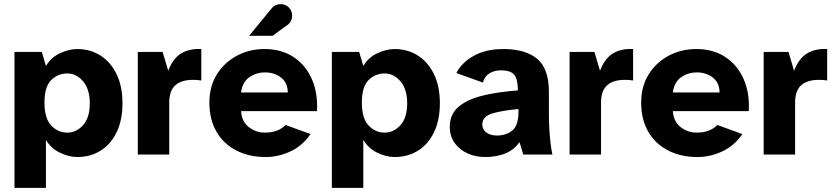

<svg xmlns="http://www.w3.org/2000/svg" viewBox="-20 -747 4033 928"><path d="M50 161V-496H182L202 -428Q226 -469 269.5 -489.5Q313 -510 353 -510Q417 -510 466.5 -478Q516 -446 544 -387.5Q572 -329 572 -248Q572 -167 544 -108.5Q516 -50 466.5 -19Q417 12 353 12Q313 12 269.5 -9Q226 -30 202 -71V161ZM305 -106Q349 -106 381.5 -142Q414 -178 414 -248Q414 -316 381.5 -354Q349 -392 305 -392Q260 -392 227.5 -360Q195 -328 195 -251Q195 -175 227.5 -140.5Q260 -106 305 -106Z M646 0V-496H766L793 -405Q816 -465 856 -489Q896 -513 953 -510V-358Q941 -360 932 -360.5Q923 -361 912 -361Q857 -361 827.5 -335Q798 -309 798 -250V0Z M1264 12Q1184 12 1122.5 -19.5Q1061 -51 1026.5 -110Q992 -169 992 -251Q992 -330 1028.5 -388Q1065 -446 1125.5 -478Q1186 -510 1258 -510Q1340 -510 1398.5 -471.5Q1457 -433 1487 -365.5Q1517 -298 1512 -210H1145Q1149 -158 1183.5 -132Q1218 -106 1260 -106Q1295 -106 1320.5 -116.5Q1346 -127 1360 -143L1481 -99Q1442 -42 1383.5 -15Q1325 12 1264 12ZM1145 -300H1371Q1370 -348 1338 -372.5Q1306 -397 1262 -397Q1219 -397 1185.5 -374Q1152 -351 1145 -300ZM1184 -574Q1212 -608 1239.5 -641.5Q1267 -675 1295 -709Q1310 -727 1336 -727Q1360 -727 1376 -711Q1392 -695 1392 -671Q1392 -645 1373 -629Q1354 -616 1335.5 -602Q1317 -588 1298 -574Z M1584 161V-496H1716L1736 -428Q1760 -469 1803.5 -489.5Q1847 -510 1887 -510Q1951 -510 2000.5 -478Q2050 -446 2078 -387.5Q2106 -329 2106 -248Q2106 -167 2078 -108.5Q2050 -50 2000.5 -19Q1951 12 1887 12Q1847 12 1803.5 -9Q1760 -30 1736 -71V161ZM1839 -106Q1883 -106 1915.5 -142Q1948 -178 1948 -248Q1948 -316 1915.5 -354Q1883 -392 1839 -392Q1794 -392 1761.5 -360Q1729 -328 1729 -251Q1729 -175 1761.5 -140.5Q1794 -106 1839 -106Z M2325 12Q2278 12 2239 -6Q2200 -24 2177 -56.5Q2154 -89 2154 -134Q2154 -195 2196.5 -231Q2239 -267 2313 -285Q2387 -303 2483 -310Q2483 -363 2466 -385Q2449 -407 2400 -407Q2369 -407 2345.5 -392.5Q2322 -378 2314 -348L2186 -394Q2211 -444 2269.5 -477Q2328 -510 2413 -510Q2519 -510 2576 -463Q2633 -416 2633 -303V-194Q2633 -162 2635 -125Q2637 -88 2641 -55Q2645 -22 2650 0H2509L2491 -60Q2463 -21 2420.5 -4.5Q2378 12 2325 12ZM2381 -92Q2426 -92 2456 -116Q2486 -140 2486 -208V-220Q2407 -213 2359 -198.5Q2311 -184 2311 -145Q2311 -121 2331 -106.5Q2351 -92 2381 -92Z M2733 0V-496H2853L2880 -405Q2903 -465 2943 -489Q2983 -513 3040 -510V-358Q3028 -360 3019 -360.5Q3010 -361 2999 -361Q2944 -361 2914.5 -335Q2885 -309 2885 -250V0Z M3351 12Q3271 12 3209.5 -19.5Q3148 -51 3113.5 -110Q3079 -169 3079 -251Q3079 -330 3115.5 -388Q3152 -446 3212.5 -478Q3273 -510 3345 -510Q3427 -510 3485.5 -471.5Q3544 -433 3574 -365.5Q3604 -298 3599 -210H3232Q3236 -158 3270.5 -132Q3305 -106 3347 -106Q3382 -106 3407.5 -116.5Q3433 -127 3447 -143L3568 -99Q3529 -42 3470.5 -15Q3412 12 3351 12ZM3232 -300H3458Q3457 -348 3425 -372.5Q3393 -397 3349 -397Q3306 -397 3272.5 -374Q3239 -351 3232 -300Z M3671 0V-496H3791L3818 -405Q3841 -465 3881 -489Q3921 -513 3978 -510V-358Q3966 -360 3957 -360.5Q3948 -361 3937 -361Q3882 -361 3852.5 -335Q3823 -309 3823 -250V0Z"/></svg>

Font: Atkinson Hyperlegible
Style: Bold
Weight: 700
Designer: Elliott Scott, Megan Eiswerth, Linus Boman, Theodore Petrosky
Foundry: Braille Institute
Version: Version 1.006; ttfautohint (v1.8.3)